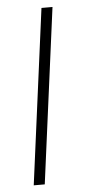

<svg xmlns="http://www.w3.org/2000/svg" viewBox="-51 -716 349 746"><g transform="rotate(-5 123.5 -343.0)"><path d="M140 -685H183L93 -1H50Z"/></g></svg>

Font: Bellota Light
Style: Italic
Weight: 300
Italic angle: -7.5°
Designer: Kemie Guaida
Foundry: Kemie Guaida
Version: Version 4.001